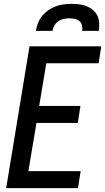

<svg xmlns="http://www.w3.org/2000/svg" viewBox="-20 -975 545 995"><path d="M12 0 133 -735H505L491 -647H220L183 -426H397L383 -338H169L127 -88H398L384 0ZM166 -815Q169 -835 177 -855.5Q185 -876 199 -893Q213 -910 231.5 -922.5Q250 -935 270 -942.5Q290 -950 311 -952.5Q332 -955 352 -955Q372 -955 392 -952.5Q412 -950 430 -942.5Q448 -935 462.5 -922.5Q477 -910 485 -893Q493 -876 494 -855.5Q495 -835 492 -815H406Q408 -829 405 -843Q402 -857 392 -865.5Q382 -874 368 -877Q354 -880 340 -880Q326 -880 311 -877Q296 -874 283 -865.5Q270 -857 262 -843Q254 -829 252 -815Z"/></svg>

Font: Iosevka Term Curly Semibold
Style: Italic
Weight: 600
Italic angle: -9°
Designer: Belleve Invis
Foundry: Belleve Invis
Version: Version 32.3.0